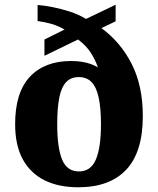

<svg xmlns="http://www.w3.org/2000/svg" viewBox="-20 -782 668 812"><path d="M311 10Q228 10 168.5 -19.5Q109 -49 76.5 -108Q44 -167 44 -257Q44 -391 106.5 -457.5Q169 -524 281 -524Q306 -524 327.5 -520.5Q349 -517 366 -510.5Q383 -504 394 -497Q384 -527 364.5 -558Q345 -589 310 -615L168 -546V-615L253 -657Q228 -672 199 -680.5Q170 -689 139 -693V-761Q166 -759 202 -752Q238 -745 275 -733Q312 -721 344 -702L469 -762V-692L409 -663Q490 -604 537 -511.5Q584 -419 584 -291Q584 -139 514 -64.5Q444 10 311 10ZM314 -57Q364 -57 385.5 -107.5Q407 -158 407 -256Q407 -324 397.5 -368.5Q388 -413 367.5 -434.5Q347 -456 313 -456Q280 -456 260 -435Q240 -414 231 -370.5Q222 -327 222 -256Q222 -158 242.5 -107.5Q263 -57 314 -57Z"/></svg>

Font: Noto Serif Kannada ExtraBold
Style: Regular
Weight: 800
Version: Version 2.003